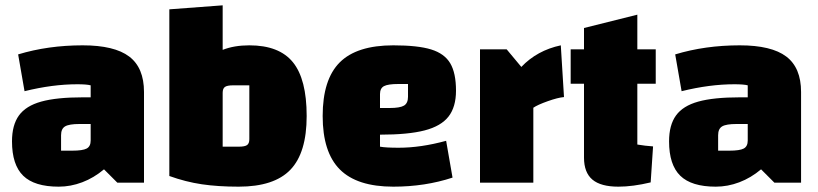

<svg xmlns="http://www.w3.org/2000/svg" viewBox="-20 -685 3069 720"><path d="M520 -340V0H420L370 -50Q332 -18 288.5 -1.5Q245 15 200 15Q109 15 67 -26Q25 -67 25 -155Q25 -216 51 -252Q77 -288 134.5 -304Q192 -320 290 -320H320V-365Q305 -369 270 -369Q177 -369 72 -343L48 -481Q160 -515 290 -515Q409 -515 464.5 -473Q520 -431 520 -340ZM320 -158V-220H278Q239 -220 224 -211Q209 -202 209 -178V-120H251Q290 -120 305 -128Q320 -136 320 -158Z M1130 -250Q1130 -112 1069 -48.5Q1008 15 875 15Q797 15 736.5 6Q676 -3 615 -25V-650L815 -665V-498Q858 -515 915 -515Q1027 -515 1078.5 -451.5Q1130 -388 1130 -250ZM915 -365H854Q832 -365 823.5 -359Q815 -353 815 -337V-135H876Q898 -135 906.5 -141Q915 -147 915 -163Z M1653 -157 1677 -19Q1574 15 1455 15Q1319 15 1254.5 -49.5Q1190 -114 1190 -250Q1190 -387 1254 -451Q1318 -515 1455 -515Q1547 -515 1597 -499.5Q1647 -484 1668.5 -447.5Q1690 -411 1690 -345Q1690 -284 1662 -248Q1634 -212 1572.5 -196Q1511 -180 1405 -180V-135Q1426 -131 1475 -131Q1558 -131 1653 -157ZM1405 -332V-280H1441Q1480 -280 1495 -289Q1510 -298 1510 -322V-370H1474Q1435 -370 1420 -362Q1405 -354 1405 -332Z M1935 -434Q1994 -496 2083 -515L2095 -321Q2072 -319 2034 -305.5Q1996 -292 1980 -281V0H1780V-500H1880Z M2370 -371V-143Q2399 -138 2429 -136L2420 -1Q2353 15 2299 15Q2233 15 2201.5 -11.5Q2170 -38 2170 -94V-371H2120V-500H2170V-580L2370 -630V-500H2439V-371Z M2984 -340V0H2884L2834 -50Q2796 -18 2752.5 -1.5Q2709 15 2664 15Q2573 15 2531 -26Q2489 -67 2489 -155Q2489 -216 2515 -252Q2541 -288 2598.5 -304Q2656 -320 2754 -320H2784V-365Q2769 -369 2734 -369Q2641 -369 2536 -343L2512 -481Q2624 -515 2754 -515Q2873 -515 2928.5 -473Q2984 -431 2984 -340ZM2784 -158V-220H2742Q2703 -220 2688 -211Q2673 -202 2673 -178V-120H2715Q2754 -120 2769 -128Q2784 -136 2784 -158Z"/></svg>

Font: Changa ExtraBold
Style: Regular
Weight: 800
Designer: Eduardo Rodriguez Tunni
Foundry: Eduardo Rodriguez Tunni
Version: Version 2.002; ttfautohint (v1.5) -l 8 -r 50 -G 220 -x 14 -H